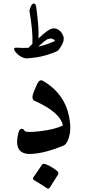

<svg xmlns="http://www.w3.org/2000/svg" viewBox="-20 -867 490 1108"><path d="M180 -285Q160 -294 172 -329Q178 -346 184.5 -360.5Q191 -375 197 -387Q209 -411 229 -400Q352 -328 379 -193Q386 -157 385.5 -125.5Q385 -94 375 -67Q365 -34 345 -26Q239 17 165 21Q54 29 86 -99Q92 -124 105 -124Q115 -124 122 -112Q130 -100 213 -110Q296 -120 343 -143Q328 -219 180 -285ZM169 -845Q185 -852 189 -827Q197 -767 200.5 -721.5Q204 -676 202 -645Q214 -657 227 -668Q240 -679 254 -689Q283 -710 308 -700Q333 -690 345 -660Q357 -629 318 -579Q314 -573 297 -566Q280 -559 251 -550Q223 -541 193 -536.5Q163 -532 133 -530H131Q103 -534 82 -554Q61 -574 61 -584Q62 -592 73 -592Q90 -591 108 -590.5Q126 -590 144 -591L167 -614Q169 -649 164.5 -697Q160 -745 150 -805Q150 -810 156 -825Q162 -841 169 -845ZM255 -641Q248 -638 234 -627Q220 -616 200 -598Q249 -608 298 -631Q283 -651 255 -641ZM222 84Q228 76 239 79Q259 86 277.5 97Q296 108 312 122Q320 130 315 140L267 216Q260 226 249 218Q239 210 177 173Q166 166 173 156Z"/></svg>

Font: Amiri
Style: Bold
Weight: 700
Designer: Khaled Hosny
Version: Version 0.113